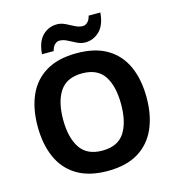

<svg xmlns="http://www.w3.org/2000/svg" viewBox="-132 -1037 1060 1158"><g transform="rotate(-15 398.0 -457.5)"><path d="M738 -358Q738 -247 701.5 -164.5Q665 -82 590 -36Q515 10 398 10Q282 10 206.5 -36Q131 -82 94.5 -165Q58 -248 58 -359Q58 -470 94.5 -552Q131 -634 206.5 -679.5Q282 -725 399 -725Q515 -725 590 -679.5Q665 -634 701.5 -551.5Q738 -469 738 -358ZM217 -358Q217 -246 260 -181.5Q303 -117 398 -117Q495 -117 537 -181.5Q579 -246 579 -358Q579 -471 537 -535Q495 -599 399 -599Q303 -599 260 -535Q217 -471 217 -358ZM196 -773Q202 -851 239.5 -887.5Q277 -924 329 -924Q356 -924 381.5 -911Q407 -898 431.5 -885.5Q456 -873 479 -873Q494 -873 508 -886Q522 -899 528 -925H601Q595 -848 557 -811Q519 -774 468 -774Q442 -774 416.5 -786.5Q391 -799 366.5 -812Q342 -825 318 -825Q303 -825 289 -812Q275 -799 269 -773Z"/></g></svg>

Font: Noto Sans Adlam Unjoined
Style: Bold
Weight: 700
Version: Version 3.001